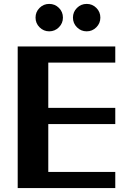

<svg xmlns="http://www.w3.org/2000/svg" viewBox="-20 -953 662 973"><path d="M69.7 0V-717.6H564.2V-635.8H94.4L224.7 -712.1V-329L137.9 -406.2H564.2V-324.4H113.6L224.7 -403.6V-4.6L137.9 -81.8H564.2V0ZM419.3 -794.2Q390.4 -794.2 370.1 -814.6Q349.7 -834.9 349.7 -863.7Q349.7 -892.7 370.1 -912.9Q390.4 -933.2 419.4 -933.2Q448.1 -933.2 468.3 -912.9Q488.6 -892.7 488.6 -863.7Q488.6 -834.9 468.1 -814.6Q447.7 -794.2 419.3 -794.2ZM229.4 -794.2Q201.1 -794.2 180.6 -814.6Q160.1 -834.9 160.1 -863.7Q160.1 -892.7 180.4 -912.9Q200.6 -933.2 229.4 -933.2Q258.4 -933.2 278.7 -912.9Q298.9 -892.7 298.9 -863.7Q298.9 -835.2 278.5 -814.7Q258.1 -794.2 229.4 -794.2Z"/></svg>

Font: Russolo 10pt ExtraLight
Style: Regular
Weight: 200
Designer: Micah Stupak-Hahn
Version: Version 1.000